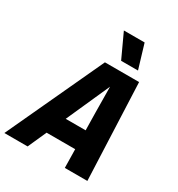

<svg xmlns="http://www.w3.org/2000/svg" viewBox="-248 -1066 1112 1202"><g transform="rotate(30 308.0 -465.0)"><path d="M99 -134 128 -269H539L510 -134ZM290 -698H537L566 0H403L396 -396L394 -582L311 -396L134 0H-34ZM495 -757H373L293 -930H443Z"/></g></svg>

Font: Azeret Mono Thin
Style: Bold Italic
Weight: 700
Italic angle: -12°
Version: Version 1.002